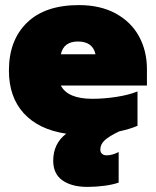

<svg xmlns="http://www.w3.org/2000/svg" viewBox="-20 -515 612 754"><path d="M557 -179H219Q246 -127 343 -127Q388 -127 437 -134.5Q486 -142 520 -156V-21Q493 -9 448 1Q408 20 391 36Q374 52 374 72Q374 83 380.5 89Q387 95 399 95Q421 95 446 82V202Q424 210 390 214.5Q356 219 324 219Q262 219 225.5 193.5Q189 168 189 116Q189 49 240 10Q132 -6 73.5 -70Q15 -134 15 -238Q15 -357 86 -426Q157 -495 290 -495Q374 -495 434.5 -462Q495 -429 526 -372Q557 -315 557 -244ZM355 -302Q344 -352 286 -352Q230 -352 219 -302Z"/></svg>

Font: Readiness Black
Style: Regular
Weight: 900
Designer: Katatrad Team
Foundry: CadsonDemak
Version: Version 1.00;April 23, 2019;FontCreator 11.5.0.2425 64-bit; 